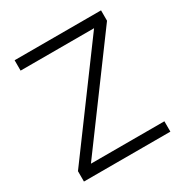

<svg xmlns="http://www.w3.org/2000/svg" viewBox="-162 -831 926 962"><g transform="rotate(-30 301.0 -350.0)"><path d="M50 0H550V-60H125L553 -640V-700H53V-640H478L50 -60Z"/></g></svg>

Font: Unageo
Style: Light
Weight: 300
Designer: Richard Sepsi
Foundry: Richard Sepsi
Version: Version 2.000